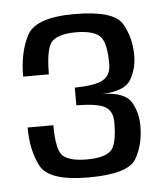

<svg xmlns="http://www.w3.org/2000/svg" viewBox="-39 -743 413 483"><g transform="rotate(-5 167.5 -502.0)"><path d="M165.5 -296Q66.5 -296 45.2 -336.2Q24 -376.5 24 -434.5H89Q89 -371 106 -356.2Q123 -341.5 166 -341.5Q209 -341.5 225.8 -356.5Q242.5 -371.5 242.5 -428.5Q242.5 -457 223.5 -468Q204.5 -479 151 -479.5V-524Q204 -525 223.2 -536.5Q242.5 -548 242.5 -576Q242.5 -632.5 225.2 -647.5Q208 -662.5 166 -662.5Q124.5 -662.5 106.8 -647.2Q89 -632 89 -563H24Q24 -625 46.2 -666.8Q68.5 -708.5 165.5 -708.5Q264.5 -708.5 285.8 -673.2Q307 -638 307 -591.5Q307 -558 291 -531Q275 -504 218.5 -502.5Q275 -501 291 -474.8Q307 -448.5 307 -414Q307 -365.5 286.2 -330.8Q265.5 -296 165.5 -296Z"/></g></svg>

Font: Anybody Narrow Medium
Style: Regular
Weight: 500
Width: 3
Designer: Tyler Finck
Foundry: Etcetera Type Company
Version: Version 1.000; ttfautohint (v1.8)